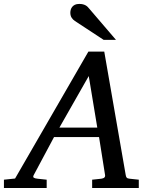

<svg xmlns="http://www.w3.org/2000/svg" viewBox="-73 -947 766 967"><path d="M374 -564 226.1 -304.2H417ZM391.1 0V-42L437 -46.9Q459 -49.8 456.1 -65.9L425.8 -256.8H199.2L97.2 -65.9Q91.8 -56.2 96.9 -52.2Q102.1 -48.3 116.2 -46.9L162.1 -42V0H-53.2V-42L2.9 -47.9L372.1 -687H452.1L560.1 -65.9Q561.5 -56.2 565.4 -52Q569.3 -47.9 580.1 -46.9L626 -42V0ZM449.2 -746.1 304.2 -841.3Q293.9 -848.1 287.6 -858.2Q281.2 -868.2 281.2 -883.3Q281.2 -890.6 283.4 -898.4Q285.6 -906.2 290.8 -912.6Q295.9 -918.9 304.4 -923.1Q313 -927.2 326.2 -927.2Q336.9 -927.2 344.5 -925.3Q352.1 -923.3 357.9 -920.2Q363.8 -917 368.4 -912.4Q373 -907.7 377.4 -902.3L511.2 -746.1Z"/></svg>

Font: Charis SIL Am
Style: Italic
Weight: 400
Italic angle: -11°
Foundry: SIL International
Version: Version 5.000